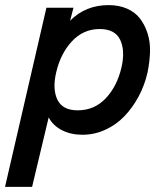

<svg xmlns="http://www.w3.org/2000/svg" viewBox="-50 -518 637 752"><path d="M-30.3 213.9 131.8 -487.8H237.8L224.6 -437Q285.2 -498 375.5 -498Q415.5 -498 447 -484.4Q478.5 -470.7 497.6 -446.3Q516.6 -421.9 527.6 -388.4Q538.6 -355 537.6 -315.9Q536.6 -276.9 527.8 -233.9Q516.6 -184.6 493.2 -140.6Q469.7 -96.7 437.5 -63Q405.3 -29.3 362.5 -9.8Q319.8 9.8 272.5 9.8Q227.5 9.8 192.6 -8.1Q157.7 -25.9 140.6 -58.1L75.7 213.9ZM254.4 -85.9Q319.8 -85.9 364.3 -133.1Q408.7 -180.2 425.8 -253.9Q440.9 -319.8 420.7 -362.1Q400.4 -404.3 340.3 -404.3Q276.4 -404.3 231.7 -356.2Q187 -308.1 169.9 -233.9Q154.8 -168.5 175 -127.2Q195.3 -85.9 254.4 -85.9Z"/></svg>

Font: HK Grotesk SemiBold Italic
Style: Regular
Weight: 600
Italic angle: -13°
Designer: Alfredo Marco Pradil and Stefan Peev
Foundry: Hanken Design Co.
Version: Version 1.000;PS 001.000;hotconv 1.0.88;makeotf.lib2.5.64775